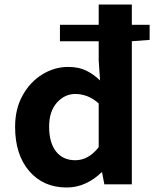

<svg xmlns="http://www.w3.org/2000/svg" viewBox="-20 -818 684 852"><path d="M418 -165V-359Q392 -382 366 -391.5Q340 -401 314 -401Q267 -401 232.5 -362.5Q198 -324 198 -256Q198 -185 228.5 -146Q259 -107 314 -107Q373 -107 418 -165ZM644 -708V-641L565 -635V0H443L433 -53H430Q400 -23 360.5 -4.5Q321 14 276 14Q172 14 109.5 -59Q47 -132 47 -255Q47 -335 80.5 -395Q114 -455 168 -488Q222 -521 282 -521Q329 -521 362 -505Q395 -489 424 -461L418 -549V-635H246V-708H418V-798H565V-708Z"/></svg>

Font: Source Han Sans CN Bold
Style: Bold
Weight: 700
Designer: Ryoko NISHIZUKA 西塚涼子 (kana & ideographs); Paul D. Hunt (Latin, Greek & Cyrillic); Wenlong ZHANG 张文龙 (bopomofo); Sandoll 
Foundry: Adobe Systems Incorporated
Version: Version 1.00;May 30, 2023;FontCreator 11.5.0.2422 32-bit